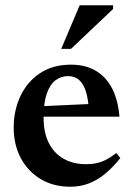

<svg xmlns="http://www.w3.org/2000/svg" viewBox="-20 -697 504 729"><path d="M250 -451.5Q305 -451.5 344.2 -428Q383.5 -404.5 406 -360.5Q428.5 -316.5 433.5 -254H119L119.5 -293L373.5 -304.5L317.5 -279.5Q315 -321.5 306 -350Q297 -378.5 280.5 -393.2Q264 -408 239 -408Q211.5 -408 190.5 -392Q169.5 -376 157.5 -341.2Q145.5 -306.5 145.5 -250Q145.5 -193 165.5 -153.8Q185.5 -114.5 222 -94Q258.5 -73.5 307 -73.5Q328.5 -73.5 347.5 -77.8Q366.5 -82 385 -91.8Q403.5 -101.5 421.5 -116L437 -97Q409.5 -62.5 380.2 -38Q351 -13.5 318 -0.8Q285 12 247 12Q183 12 134.5 -17Q86 -46 59 -96.8Q32 -147.5 32 -212.5Q32 -277.5 57.5 -332Q83 -386.5 131.8 -419Q180.5 -451.5 250 -451.5ZM212.5 -511.5 282.5 -677H409.5V-663L249.5 -511.5Z"/></svg>

Font: Newsreader 24pt SemiBold
Style: Regular
Weight: 600
Designer: Hugues Gentile
Foundry: Production Type
Version: Version 1.003